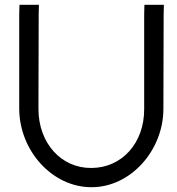

<svg xmlns="http://www.w3.org/2000/svg" viewBox="-20 -759 735 799"><path d="M60 -700 61 -739H142L141 -699L140 -306C140 -163 235 -59 360 -60C486 -60 581 -163 580 -306V-700L581 -739H662L661 -699L660 -306C660 -133 523 21 360 20C198 20 61 -131 60 -306Z"/></svg>

Font: Nordica Plus
Style: NordicaClassicLight
Weight: 300
Version: Version 1.01